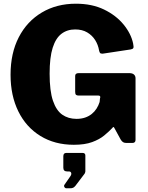

<svg xmlns="http://www.w3.org/2000/svg" viewBox="-20 -772 797 1037"><path d="M379 10Q276 10 198.5 -37.5Q121 -85 79 -170.5Q37 -256 37 -368Q37 -485 81.5 -571Q126 -657 206 -704.5Q286 -752 390 -752Q477 -752 542 -720.5Q607 -689 647.5 -639.5Q688 -590 699 -537Q703 -518 700 -512.5Q697 -507 686 -505L534 -482Q523 -482 520 -486.5Q517 -491 515 -500Q510 -530 494 -555.5Q478 -581 451 -597Q424 -613 386 -613Q343 -613 312 -589.5Q281 -566 264.5 -514Q248 -462 248 -374Q248 -281 266 -228Q284 -175 316.5 -152.5Q349 -130 393 -130Q419 -130 439.5 -137Q460 -144 475.5 -156.5Q491 -169 501.5 -185.5Q512 -202 518 -221L520 -240Q526 -256 511 -256H404Q395 -256 390.5 -260Q386 -264 386 -276V-362Q386 -377 405 -377H679Q695 -377 703.5 -369.5Q712 -362 712 -349V-16Q712 -9 708 -4.5Q704 0 696 0H661Q652 0 645 -4Q638 -8 632 -18L597 -82Q595 -86 592.5 -86Q590 -86 587 -81Q568 -61 542.5 -40Q517 -19 477.5 -4.5Q438 10 379 10ZM339 245Q332 245 328 238.5Q324 232 328 226L360 180Q367 170 364.5 162Q362 154 352 154H343Q322 154 322 134V72Q322 54 338 54H426Q441 54 441 68V154Q441 157 439.5 160.5Q438 164 437 166L387 232Q381 239 375 242Q369 245 356 245Z"/></svg>

Font: Libre Franklin ExtraBold
Style: Regular
Weight: 800
Designer: Pablo Impallari, Rodrigo Fuenzalida, Nhung Nguyen
Foundry: Impallari Type
Version: Version 3.000